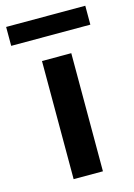

<svg xmlns="http://www.w3.org/2000/svg" viewBox="-122 -728 547 785"><g transform="rotate(-15 151.5 -336.0)"><path d="M90 0V-500H214V0ZM-15.5 -592.5V-672.5H319.5V-592.5Z"/></g></svg>

Font: Science Gothic
Style: Regular
Weight: 400
Designer: Thomas Phinney, Vassil Kateliev, Brandon Buerkle
Foundry: Font Detective LLC
Version: Version 1.018